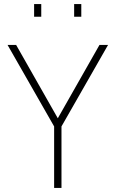

<svg xmlns="http://www.w3.org/2000/svg" viewBox="-20 -920 566 940"><path d="M245 0V-301L17 -700H59L263 -341L467 -700H509L281 -301V0ZM343 -838V-900H378V-838ZM147 -838V-900H182V-838Z"/></svg>

Font: TitilliumWeb ExtraLight
Style: Regular
Weight: 400
Designer: Mohamed Gaber, Accademia di Belle Arti di Urbino and others
Foundry: Kief Type Foundry, Accademia di Belle Arti di Urbino and others
Version: Version 3.000; ttfautohint (v1.8.2)